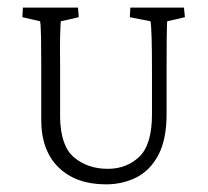

<svg xmlns="http://www.w3.org/2000/svg" viewBox="-20 -480 548 507"><path d="M40.5 -460H186L188 -434.6L140.6 -423.8Q140.6 -422.9 139.9 -414.6Q139.2 -406.2 138.7 -382.8Q138.2 -359.4 138.7 -311V-171.4Q139.6 -94.7 175.5 -64.5Q211.4 -34.2 264.6 -34.2Q314.5 -34.2 347.9 -66.2Q381.3 -98.1 381.3 -178.2V-296.9Q381.3 -344.7 380.4 -378.9Q379.4 -413.1 377.4 -423.8L322.8 -434.6L324.2 -460H465.8L468.3 -434.6L421.4 -423.8Q421.4 -421.4 420.9 -412.1Q420.4 -402.8 420.2 -376.5Q419.9 -350.1 419.9 -296.9V-179.2Q419.9 -111.8 398.2 -70.8Q376.5 -29.8 340.1 -11.5Q303.7 6.8 259.8 6.8Q180.7 6.8 134.8 -37.8Q88.9 -82.5 88.9 -163.6V-311Q88.9 -358.4 88.4 -381.6Q87.9 -404.8 87.2 -413.1Q86.4 -421.4 85.9 -423.8L39.1 -434.6Z"/></svg>

Font: Lateef ExtraLight
Style: Regular
Weight: 200
Designer: SIL International
Foundry: SIL International
Version: Version 4.200